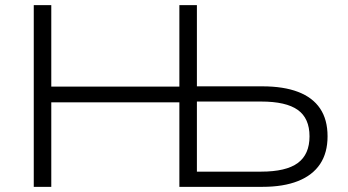

<svg xmlns="http://www.w3.org/2000/svg" viewBox="-20 -725 1351 745"><path d="M111 0V-705H179V-389H676V-705H744V-390H998Q1080 -390 1136.5 -368.5Q1193 -347 1222 -304Q1251 -261 1251 -196Q1251 -132 1222 -88.5Q1193 -45 1136.5 -22.5Q1080 0 998 0H676V-328H179V0ZM744 -59H993Q1090 -59 1135.5 -92.5Q1181 -126 1181 -196Q1181 -266 1135.5 -298.5Q1090 -331 993 -331H744Z"/></svg>

Font: Nunito Sans 10pt SemiExpanded Light
Style: Regular
Weight: 300
Width: 6
Designer: Vernon Adams
Foundry: Vernon Adams
Version: Version 3.101;gftools[0.9.27]